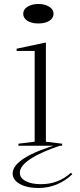

<svg xmlns="http://www.w3.org/2000/svg" viewBox="-20 -727 398 958"><path d="M171 -610Q149 -610 132 -616Q115 -622 105.5 -633Q96 -644 96 -658Q96 -673 105.5 -683.5Q115 -694 132 -700.5Q149 -707 171 -707Q194 -707 211 -700.5Q228 -694 237.5 -683.5Q247 -673 247 -658Q247 -644 237.5 -633Q228 -622 211 -616Q194 -610 171 -610ZM72 0V-10L153 -20V-473H63V-484L209 -515V-20L290 -10V0ZM290 -4Q185 31 132 66Q79 101 79 135Q79 161 108 176.5Q137 192 184 192Q227 192 264.5 178Q302 164 334 135L341 142Q307 175 264 193Q221 211 171 211Q134 211 105 202Q76 193 59.5 176.5Q43 160 43 139Q43 99 102.5 61.5Q162 24 280 -10Z"/></svg>

Font: Kalnia SemiExpanded ExtraLight
Style: Regular
Weight: 250
Width: 6
Designer: Frida Medrano
Foundry: Frida Medrano
Version: Version 1.105